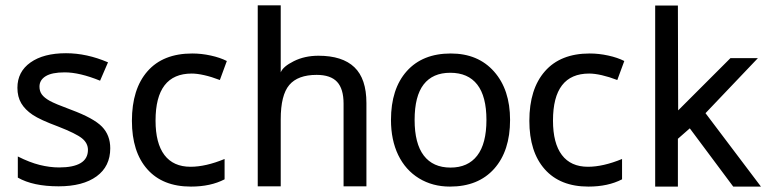

<svg xmlns="http://www.w3.org/2000/svg" viewBox="-20 -689 2845 710"><path d="M387.7 -140.6Q387.7 -73.7 337.2 -36.9Q286.6 0 196.8 0Q102.1 0 45.9 -32.2V-110.4Q89.4 -88.4 126.7 -79.1Q164.1 -69.8 198.7 -69.8Q251 -69.8 278.1 -85.9Q305.2 -102.1 305.2 -134.8Q305.2 -159.7 283.2 -177.5Q261.2 -195.3 194.8 -221.2Q128.9 -245.6 100.8 -264.4Q72.8 -283.2 58.6 -307.1Q44.4 -331.1 44.4 -364.3Q44.4 -423.8 92.8 -458Q141.1 -492.2 224.1 -492.2Q300.8 -492.2 379.4 -458.5L350.1 -390.6Q274.4 -421.4 219.2 -421.4Q171.9 -421.4 148.9 -407.2Q126 -393.1 126 -368.7Q126 -351.6 134.8 -339.6Q143.6 -327.6 163.3 -316.4Q183.1 -305.2 242.7 -283.2Q326.7 -252 357.2 -220.5Q387.7 -189 387.7 -140.6Z M686 1Q581.5 1 524.7 -63.2Q467.8 -127.4 467.8 -242.2Q467.8 -359.9 525.4 -425.5Q583 -491.2 690.9 -491.2Q725.1 -491.2 759.5 -483.6Q793.9 -476.1 818.8 -463.4L793 -393.1Q762.7 -404.8 735.8 -410.9Q709 -417 689 -417Q555.2 -417 555.2 -243.2Q555.2 -159.2 588.1 -115.7Q621.1 -72.3 684.6 -72.3Q740.7 -72.3 810.5 -101.1V-25.9Q758.8 1 686 1Z M1250.5 0V-305.7Q1250.5 -360.4 1226.6 -386.2Q1202.6 -412.1 1150.9 -412.1Q1081.5 -412.1 1049.8 -374.8Q1018.1 -337.4 1018.1 -248V0H933.1V-669.4H1018.1V-421.4Q1026.4 -442.9 1066.7 -462.9Q1106.9 -482.9 1157.7 -482.9Q1246.1 -482.9 1290.5 -440.4Q1335 -397.9 1335 -308.1V0Z M1866.2 -245.6Q1866.2 -130.9 1807.4 -64.9Q1748.5 1 1644 1Q1579.6 1 1529.5 -29.5Q1479.5 -60.1 1452.6 -115.7Q1425.8 -171.4 1425.8 -245.6Q1425.8 -360.4 1484.1 -425.8Q1542.5 -491.2 1647 -491.2Q1748 -491.2 1807.1 -424.3Q1866.2 -357.4 1866.2 -245.6ZM1513.2 -245.6Q1513.2 -158.2 1547.1 -113.8Q1581.1 -69.3 1646 -69.3Q1710.4 -69.3 1744.6 -113.5Q1778.8 -157.7 1778.8 -245.6Q1778.8 -332.5 1744.9 -376.2Q1710.9 -419.9 1645 -419.9Q1580.1 -419.9 1546.6 -376.7Q1513.2 -333.5 1513.2 -245.6Z M2155.8 1Q2051.3 1 1994.4 -63.2Q1937.5 -127.4 1937.5 -242.2Q1937.5 -359.9 1995.1 -425.5Q2052.7 -491.2 2160.6 -491.2Q2194.8 -491.2 2229.2 -483.6Q2263.7 -476.1 2288.6 -463.4L2262.7 -393.1Q2232.4 -404.8 2205.6 -410.9Q2178.7 -417 2158.7 -417Q2024.9 -417 2024.9 -243.2Q2024.9 -159.2 2057.9 -115.7Q2090.8 -72.3 2154.3 -72.3Q2210.4 -72.3 2280.3 -101.1V-25.9Q2228.5 1 2155.8 1Z M2681.2 -474.1H2782.7L2588.9 -270.5L2793.9 1H2691.4L2530.8 -214.4L2486.8 -175.8V1H2402.8V-668.5H2486.8L2487.8 -280.8Z"/></svg>

Font: XL-Viking
Style: Regular
Weight: 400
Foundry: Ascender Corporation
Version: Version 1.10 March 23, 2015